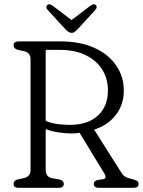

<svg xmlns="http://www.w3.org/2000/svg" viewBox="-20 -898 682 918"><path d="M572 -465.5Q572 -397.5 533.5 -348Q495 -298.5 430 -278.5L560.5 -72Q569 -58.5 580 -52.5Q591 -46.5 606.5 -43Q628 -38 635.2 -33.2Q642.5 -28.5 642.5 -19Q642.5 0 619 0H452Q428.5 0 428.5 -19Q428.5 -32.5 447 -37.5L472.5 -41Q493 -44.5 479 -68.5L360.5 -263Q352 -261.5 342.8 -260.8Q333.5 -260 323 -260Q293 -260 260 -265Q227 -270 198.5 -280.5V-84Q198.5 -52 230 -45.5L264.5 -40Q285 -34.5 285 -19Q285 0 261 0H68.5Q45 0 45 -19Q45 -34.5 65.5 -40.5L92.5 -46Q126 -53.5 126 -84V-616Q126 -646.5 92.5 -654L65.5 -659.5Q45 -665.5 45 -681Q45 -700 68.5 -700H268.5Q364.5 -700 432.2 -668.8Q500 -637.5 536 -584.2Q572 -531 572 -465.5ZM198.5 -659.5V-320Q228.5 -307.5 260.5 -304.2Q292.5 -301 314 -301Q399.5 -301 447.8 -345Q496 -389 496 -466Q496 -521.5 468.8 -565.2Q441.5 -609 390 -634.2Q338.5 -659.5 266 -659.5ZM352 -759Q344 -751 337.8 -746Q331.5 -741 323 -741Q313.5 -741 306.8 -745.8Q300 -750.5 292 -759L207 -851.5Q201 -858.5 201.8 -864.8Q202.5 -871 206.5 -874.5Q216 -882 231.5 -871L322 -802L413 -871Q428.5 -882 438 -874.5Q442 -871.5 442.2 -864.8Q442.5 -858 436.5 -851.5Z"/></svg>

Font: Fraunces 72pt SuperSoft Light
Style: Regular
Weight: 300
Version: Version 1.000;[0bf87f6ff]